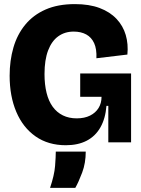

<svg xmlns="http://www.w3.org/2000/svg" viewBox="-20 -694 689 936"><path d="M301 14Q215 14 153.5 -29Q92 -72 59.5 -148.5Q27 -225 27 -325Q27 -399 45.5 -462.5Q64 -526 103 -573.5Q142 -621 202 -647.5Q262 -674 345 -674Q415 -674 465.5 -655Q516 -636 548 -602Q580 -568 593 -523.5Q606 -479 601 -428L450 -410Q452 -455 439 -483.5Q426 -512 400.5 -526Q375 -540 339 -540Q296 -540 264 -517Q232 -494 214.5 -448Q197 -402 197 -333Q197 -282 207 -241.5Q217 -201 237 -173.5Q257 -146 286.5 -131.5Q316 -117 354 -117Q392 -117 419 -130.5Q446 -144 460.5 -167.5Q475 -191 475 -222H371V-336H619V-212V0H508V-178H499Q494 -116 469.5 -73Q445 -30 402.5 -8Q360 14 301 14ZM224 222Q245 160 248.5 115Q252 70 252 45H398Q398 101 380.5 147.5Q363 194 347 222Z"/></svg>

Font: Bricolage Grotesque 96pt ExtraBold
Style: Regular
Weight: 800
Designer: Mathieu Triay
Foundry: Atelier Triay
Version: Version 1.001;gftools[0.9.33.dev8+g029e19f]